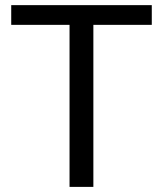

<svg xmlns="http://www.w3.org/2000/svg" viewBox="-20 -731 637 751"><path d="M573.7 -633.8H345.2V0H252V-633.8H23.9V-710.9H573.7Z"/></svg>

Font: MAUL
Style: Regular
Weight: 400
Designer: MAUL
Version: Version 1.0; 2020; ttfautohint (v1.8.3)